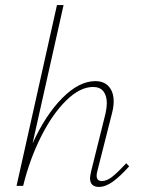

<svg xmlns="http://www.w3.org/2000/svg" viewBox="-20 -731 557 755"><path d="M488 -77Q452 -37 423.5 -16.5Q395 4 369 4Q334 4 334 -31Q334 -36 338 -56L395 -285Q400 -308 400 -325Q400 -355 386.5 -372Q373 -389 346 -389Q295 -389 241 -336.5Q187 -284 142 -195Q97 -106 71 0H45L204 -711H230L108 -167Q159 -279 225 -345.5Q291 -412 355 -412Q389 -412 408 -390.5Q427 -369 427 -332Q427 -312 421 -288L363 -59Q360 -49 360 -40Q360 -19 381 -19Q400 -19 422 -36.5Q444 -54 476 -89Z"/></svg>

Font: Ysabeau Infant Extralight
Style: Italic
Weight: 200
Italic angle: -12°
Designer: Christian Thalmann (Catharsis Fonts)
Version: Version 0.003